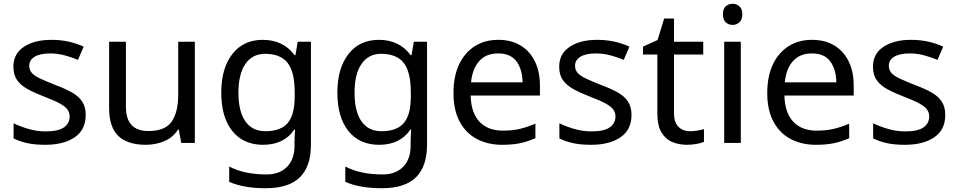

<svg xmlns="http://www.w3.org/2000/svg" viewBox="-20 -757 5072 1017"><path d="M434 -148Q434 -70 376 -30Q318 10 220 10Q164 10 123.5 1Q83 -8 52 -24V-104Q84 -88 129.5 -74.5Q175 -61 222 -61Q289 -61 319 -82.5Q349 -104 349 -140Q349 -160 338 -176Q327 -192 298.5 -208Q270 -224 217 -244Q165 -264 128 -284Q91 -304 71 -332Q51 -360 51 -404Q51 -472 106.5 -509Q162 -546 252 -546Q301 -546 343.5 -536.5Q386 -527 423 -510L393 -440Q359 -454 322 -464Q285 -474 246 -474Q192 -474 163.5 -456.5Q135 -439 135 -409Q135 -387 148 -371.5Q161 -356 191.5 -341.5Q222 -327 273 -307Q324 -288 360 -268Q396 -248 415 -219.5Q434 -191 434 -148Z M1012 -536V0H940L927 -71H923Q897 -29 851 -9.5Q805 10 753 10Q656 10 607 -36.5Q558 -83 558 -185V-536H647V-191Q647 -63 766 -63Q855 -63 889.5 -113Q924 -163 924 -257V-536Z M1372 -546Q1425 -546 1467.5 -526Q1510 -506 1540 -465H1545L1557 -536H1627V9Q1627 124 1568.5 182Q1510 240 1387 240Q1269 240 1194 206V125Q1273 167 1392 167Q1461 167 1500.5 126.5Q1540 86 1540 16V-5Q1540 -17 1541 -39.5Q1542 -62 1543 -71H1539Q1485 10 1373 10Q1269 10 1210.5 -63Q1152 -136 1152 -267Q1152 -395 1210.5 -470.5Q1269 -546 1372 -546ZM1384 -472Q1317 -472 1280 -418.5Q1243 -365 1243 -266Q1243 -167 1279.5 -114.5Q1316 -62 1386 -62Q1467 -62 1504 -105.5Q1541 -149 1541 -246V-267Q1541 -377 1503 -424.5Q1465 -472 1384 -472Z M1987 -546Q2040 -546 2082.5 -526Q2125 -506 2155 -465H2160L2172 -536H2242V9Q2242 124 2183.5 182Q2125 240 2002 240Q1884 240 1809 206V125Q1888 167 2007 167Q2076 167 2115.5 126.5Q2155 86 2155 16V-5Q2155 -17 2156 -39.5Q2157 -62 2158 -71H2154Q2100 10 1988 10Q1884 10 1825.5 -63Q1767 -136 1767 -267Q1767 -395 1825.5 -470.5Q1884 -546 1987 -546ZM1999 -472Q1932 -472 1895 -418.5Q1858 -365 1858 -266Q1858 -167 1894.5 -114.5Q1931 -62 2001 -62Q2082 -62 2119 -105.5Q2156 -149 2156 -246V-267Q2156 -377 2118 -424.5Q2080 -472 1999 -472Z M2619 -546Q2688 -546 2737.5 -516Q2787 -486 2813.5 -431.5Q2840 -377 2840 -304V-251H2473Q2475 -160 2519.5 -112.5Q2564 -65 2644 -65Q2695 -65 2734.5 -74.5Q2774 -84 2816 -102V-25Q2775 -7 2735 1.5Q2695 10 2640 10Q2564 10 2505.5 -21Q2447 -52 2414.5 -113.5Q2382 -175 2382 -264Q2382 -352 2411.5 -415Q2441 -478 2494.5 -512Q2548 -546 2619 -546ZM2618 -474Q2555 -474 2518.5 -433.5Q2482 -393 2475 -321H2748Q2747 -389 2716 -431.5Q2685 -474 2618 -474Z M3325 -148Q3325 -70 3267 -30Q3209 10 3111 10Q3055 10 3014.5 1Q2974 -8 2943 -24V-104Q2975 -88 3020.5 -74.5Q3066 -61 3113 -61Q3180 -61 3210 -82.5Q3240 -104 3240 -140Q3240 -160 3229 -176Q3218 -192 3189.5 -208Q3161 -224 3108 -244Q3056 -264 3019 -284Q2982 -304 2962 -332Q2942 -360 2942 -404Q2942 -472 2997.5 -509Q3053 -546 3143 -546Q3192 -546 3234.5 -536.5Q3277 -527 3314 -510L3284 -440Q3250 -454 3213 -464Q3176 -474 3137 -474Q3083 -474 3054.5 -456.5Q3026 -439 3026 -409Q3026 -387 3039 -371.5Q3052 -356 3082.5 -341.5Q3113 -327 3164 -307Q3215 -288 3251 -268Q3287 -248 3306 -219.5Q3325 -191 3325 -148Z M3634 -62Q3654 -62 3675 -65.5Q3696 -69 3709 -73V-6Q3695 1 3669 5.5Q3643 10 3619 10Q3577 10 3541.5 -4.5Q3506 -19 3484 -55Q3462 -91 3462 -156V-468H3386V-510L3463 -545L3498 -659H3550V-536H3705V-468H3550V-158Q3550 -109 3573.5 -85.5Q3597 -62 3634 -62Z M3861 -737Q3881 -737 3896.5 -723.5Q3912 -710 3912 -681Q3912 -653 3896.5 -639Q3881 -625 3861 -625Q3839 -625 3824 -639Q3809 -653 3809 -681Q3809 -710 3824 -723.5Q3839 -737 3861 -737ZM3904 -536V0H3816V-536Z M4281 -546Q4350 -546 4399.5 -516Q4449 -486 4475.5 -431.5Q4502 -377 4502 -304V-251H4135Q4137 -160 4181.5 -112.5Q4226 -65 4306 -65Q4357 -65 4396.5 -74.5Q4436 -84 4478 -102V-25Q4437 -7 4397 1.5Q4357 10 4302 10Q4226 10 4167.5 -21Q4109 -52 4076.5 -113.5Q4044 -175 4044 -264Q4044 -352 4073.5 -415Q4103 -478 4156.5 -512Q4210 -546 4281 -546ZM4280 -474Q4217 -474 4180.5 -433.5Q4144 -393 4137 -321H4410Q4409 -389 4378 -431.5Q4347 -474 4280 -474Z M4987 -148Q4987 -70 4929 -30Q4871 10 4773 10Q4717 10 4676.5 1Q4636 -8 4605 -24V-104Q4637 -88 4682.5 -74.5Q4728 -61 4775 -61Q4842 -61 4872 -82.5Q4902 -104 4902 -140Q4902 -160 4891 -176Q4880 -192 4851.5 -208Q4823 -224 4770 -244Q4718 -264 4681 -284Q4644 -304 4624 -332Q4604 -360 4604 -404Q4604 -472 4659.5 -509Q4715 -546 4805 -546Q4854 -546 4896.5 -536.5Q4939 -527 4976 -510L4946 -440Q4912 -454 4875 -464Q4838 -474 4799 -474Q4745 -474 4716.5 -456.5Q4688 -439 4688 -409Q4688 -387 4701 -371.5Q4714 -356 4744.5 -341.5Q4775 -327 4826 -307Q4877 -288 4913 -268Q4949 -248 4968 -219.5Q4987 -191 4987 -148Z"/></svg>

Font: Noto Sans Palmyrene
Style: Regular
Weight: 400
Designer: Monotype Design Team
Foundry: Monotype Imaging Inc.
Version: Version 2.001; ttfautohint (v1.8.4.7-5d5b)